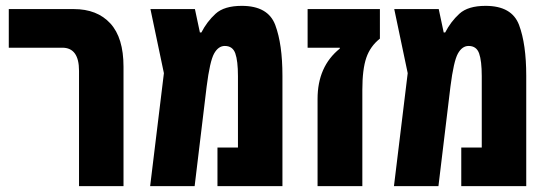

<svg xmlns="http://www.w3.org/2000/svg" viewBox="-20 -636 1871 656"><path d="M250 0H402V-408Q402 -507 357 -556Q312 -605 232 -605H10V-473H193Q250 -473 250 -394Z M806 -616Q746 -616 716.5 -589Q687 -562 668 -525H663L646 -605H494L540 -386L493 0H645L686 -340Q697 -427 711.5 -453Q726 -479 748 -479Q775 -479 784 -453.5Q793 -428 793 -376V-132H723V0H945V-377Q945 -485 920.5 -550.5Q896 -616 806 -616Z M1065 0H1218V-329Q1218 -399 1231.5 -438.5Q1245 -478 1278 -504V-605H1031V-473H1141V-470Q1065 -409 1065 -298Z M1639 -616Q1579 -616 1549.5 -589Q1520 -562 1501 -525H1496L1479 -605H1327L1373 -386L1326 0H1478L1519 -340Q1530 -427 1544.5 -453Q1559 -479 1581 -479Q1608 -479 1617 -453.5Q1626 -428 1626 -376V-132H1556V0H1778V-377Q1778 -485 1753.5 -550.5Q1729 -616 1639 -616Z"/></svg>

Font: Noto Sans Hebrew ExtraCondensed Extra
Style: Regular
Weight: 800
Width: 3
Designer: Monotype Design Team
Foundry: Monotype Imaging Inc.
Version: Version 1.902